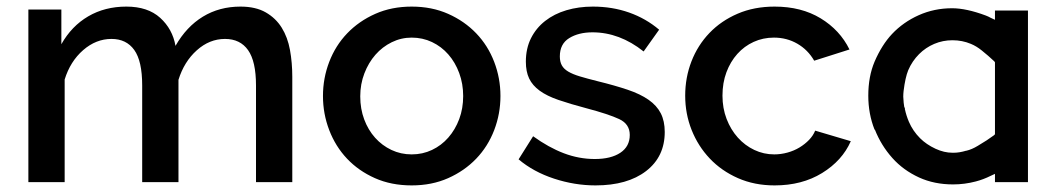

<svg xmlns="http://www.w3.org/2000/svg" viewBox="-20 -552 3176 582"><path d="M866 0H756V-293Q756 -366 732 -400Q708 -434 662 -434Q615 -434 576.5 -399.5Q538 -365 521 -310V0H411V-293Q411 -367 387 -400.5Q363 -434 318 -434Q271 -434 232 -400Q193 -366 176 -311V0H66V-523H166V-418Q197 -473 247.5 -502.5Q298 -532 363 -532Q428 -532 465.5 -498Q503 -464 512 -413Q545 -471 595 -501.5Q645 -532 709 -532Q755 -532 785.5 -514.5Q816 -497 834 -468Q852 -439 859 -400.5Q866 -362 866 -319Z M1228 10Q1166 10 1116.5 -12Q1067 -34 1032 -71Q997 -108 978 -157.5Q959 -207 959 -261Q959 -315 978 -364.5Q997 -414 1032.5 -451Q1068 -488 1117.5 -510Q1167 -532 1228 -532Q1289 -532 1338.5 -510Q1388 -488 1423.5 -451Q1459 -414 1478 -364.5Q1497 -315 1497 -261Q1497 -207 1478 -157.5Q1459 -108 1423.5 -71Q1388 -34 1338.5 -12Q1289 10 1228 10ZM1072 -260Q1072 -222 1084 -190Q1096 -158 1117 -134.5Q1138 -111 1166.5 -97.5Q1195 -84 1228 -84Q1261 -84 1289.5 -97.5Q1318 -111 1339 -135Q1360 -159 1372 -191Q1384 -223 1384 -261Q1384 -298 1372 -330.5Q1360 -363 1339 -387Q1318 -411 1289.5 -424.5Q1261 -438 1228 -438Q1196 -438 1167.5 -424Q1139 -410 1118 -386Q1097 -362 1084.5 -329.5Q1072 -297 1072 -260Z M1785 10Q1722 10 1659.5 -10.5Q1597 -31 1552 -69L1596 -139Q1643 -105 1689 -87.5Q1735 -70 1783 -70Q1832 -70 1860.5 -89Q1889 -108 1889 -143Q1889 -176 1857 -191Q1825 -206 1757 -224Q1708 -237 1673 -249Q1638 -261 1616 -277Q1594 -293 1584 -314Q1574 -335 1574 -365Q1574 -405 1589.5 -436Q1605 -467 1632.5 -488.5Q1660 -510 1697 -521Q1734 -532 1777 -532Q1836 -532 1887 -514Q1938 -496 1978 -462L1931 -396Q1858 -454 1776 -454Q1734 -454 1705.5 -436.5Q1677 -419 1677 -381Q1677 -365 1683 -354Q1689 -343 1702.5 -335Q1716 -327 1737.5 -320.5Q1759 -314 1791 -306Q1844 -293 1882.5 -280Q1921 -267 1946 -249.5Q1971 -232 1983 -208.5Q1995 -185 1995 -152Q1995 -77 1938.5 -33.5Q1882 10 1785 10Z M2057 -262Q2057 -317 2076 -366Q2095 -415 2130.5 -452Q2166 -489 2216 -510.5Q2266 -532 2328 -532Q2409 -532 2467.5 -496.5Q2526 -461 2555 -402L2448 -368Q2429 -401 2397 -419.5Q2365 -438 2326 -438Q2293 -438 2264.5 -425Q2236 -412 2215 -388.5Q2194 -365 2182 -333Q2170 -301 2170 -262Q2170 -224 2182.5 -191.5Q2195 -159 2216.5 -135Q2238 -111 2266.5 -97.5Q2295 -84 2327 -84Q2347 -84 2367 -89.5Q2387 -95 2403.5 -105Q2420 -115 2432.5 -128Q2445 -141 2451 -156L2559 -124Q2533 -65 2472 -27.5Q2411 10 2328 10Q2267 10 2217 -12Q2167 -34 2131.5 -71.5Q2096 -109 2076.5 -158Q2057 -207 2057 -262Z M2869 7Q2812 7 2766 -14Q2718 -36 2685 -73Q2651 -111 2632 -159H2631Q2612 -207 2612 -262Q2612 -320 2631 -365Q2653 -416 2684 -449Q2718 -485 2765 -506Q2812 -527 2866 -527Q2909 -527 2968 -505Q2976 -502 2983 -498L2996 -492V-520H3096V0H2996V-25L2983 -19Q2961 -8 2938 -2Q2904 7 2869 7ZM2722 -222 2723 -221Q2727 -202 2735 -183Q2747 -155 2769 -133Q2788 -114 2816 -101Q2842 -89 2867 -89Q2869 -89 2871 -89Q2888 -89 2908 -95H2909Q2926 -99 2944 -110Q2973 -127 2993 -142L2996 -145V-363L2994 -366Q2976 -383 2956 -399Q2940 -412 2923 -419Q2897 -430 2867 -430Q2838 -430 2812 -419Q2786 -408 2766 -388Q2745 -367 2733 -339Q2724 -317 2719 -276Q2718 -267 2718 -259Q2719 -238 2721 -228V-227L2723 -225V-222Z"/></svg>

Font: Oxford Sans SemiBold
Style: Regular
Weight: 600
Designer: Matt McInerney, Pablo Impallari, Rodrigo Fuenzalida
Foundry: Matt McInerney, Pablo Impallari, Rodrigo Fuenzalida
Version: Version 3.000g; ttfautohint (v1.5) -l 8 -r 28 -G 28 -x 14 -D